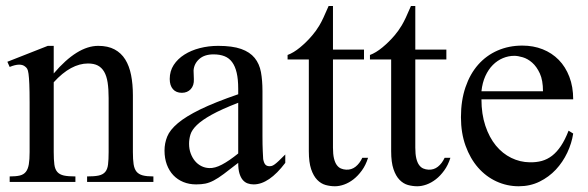

<svg xmlns="http://www.w3.org/2000/svg" viewBox="-20 -615 1986 649"><path d="M274.4 0V-18.6Q299.3 -18.6 313.7 -21.7Q328.1 -24.9 335.7 -33.9Q343.3 -43 345.2 -59.1Q347.2 -75.2 347.2 -101.1V-283.7Q347.2 -314 343.8 -336.2Q340.3 -358.4 332 -372.6Q323.7 -386.7 310.5 -393.6Q297.4 -400.4 277.3 -400.4Q249 -400.4 220 -384.8Q190.9 -369.1 161.6 -336.9V-101.1Q161.6 -74.7 163.8 -58.6Q166 -42.5 173.8 -33.7Q181.6 -24.9 196 -21.7Q210.4 -18.6 234.9 -18.6V0H12.7V-18.6Q33.7 -18.6 46.9 -21.7Q60.1 -24.9 67.4 -34.2Q74.7 -43.5 77.4 -59.6Q80.1 -75.7 80.1 -101.1V-267.6Q80.1 -307.6 79.1 -330.6Q78.1 -353.5 76.4 -365.7Q74.7 -377.9 72 -382.3Q69.3 -386.7 65.4 -389.6Q49.3 -403.8 12.7 -388.7L4.9 -406.2L141.6 -460H161.6V-366.7Q241.2 -460 312 -460Q344.7 -460 367.2 -448Q389.6 -436 403.3 -414.1Q417 -392.1 423.1 -361.3Q429.2 -330.6 429.2 -293V-101.1Q429.2 -76.2 431.6 -60.1Q434.1 -43.9 441.4 -34.9Q448.7 -25.9 462.4 -22.2Q476.1 -18.6 498.5 -18.6V0Z M944.3 -64.5Q889.2 8.3 837.4 8.3Q826.7 8.3 817.1 4.9Q807.6 1.5 800.5 -6.8Q793.5 -15.1 789.3 -29.1Q785.2 -43 785.2 -64.5Q755.9 -41.5 736.6 -27.1Q717.3 -12.7 702.4 -4.9Q687.5 2.9 674.1 5.6Q660.6 8.3 643.1 8.3Q619.1 8.3 599.6 0.2Q580.1 -7.8 565.9 -22.7Q551.8 -37.6 543.9 -58.8Q536.1 -80.1 536.1 -106Q536.1 -130.9 545.2 -153.3Q554.2 -175.8 581.1 -198.5Q607.9 -221.2 656.7 -245.1Q705.6 -269 785.2 -296.4V-314.9Q785.2 -347.2 780 -369.1Q774.9 -391.1 764.6 -405Q754.4 -418.9 738.8 -425Q723.1 -431.2 701.7 -431.2Q670.9 -431.2 653.3 -415.3Q635.7 -399.4 634.3 -376.5L635.3 -347.2Q636.2 -326.2 624.8 -313.7Q613.3 -301.3 594.7 -301.3Q575.2 -301.3 564.5 -313.7Q553.7 -326.2 553.7 -348.1Q553.7 -374.5 567.1 -395.3Q580.6 -416 603.3 -430.4Q626 -444.8 655.5 -452.4Q685.1 -460 717.3 -460Q765.6 -460 795.2 -449.5Q824.7 -439 840.8 -419.2Q856.9 -399.4 862.1 -371.1Q867.2 -342.8 867.2 -307.6V-155.3Q867.2 -124 868.2 -104Q869.1 -84 869.6 -77.1Q872.1 -64 877 -58.6Q881.8 -53.2 891.1 -53.2Q895.5 -53.2 899.4 -54.4Q903.3 -55.7 908.7 -59.6Q914.1 -63.5 922.4 -71.3Q930.7 -79.1 944.3 -92.8ZM785.2 -267.6Q728.5 -245.6 695.6 -227.3Q662.6 -209 645.5 -192.4Q628.4 -175.8 623.8 -160.4Q619.1 -145 619.1 -128.9Q619.1 -111.3 624.5 -96.7Q629.9 -82 638.9 -71Q647.9 -60.1 660.4 -53.7Q672.9 -47.4 687 -46.9Q706.1 -45.9 730.2 -58.6Q754.4 -71.3 785.2 -96.2Z M1224.1 -81.5Q1216.3 -56.6 1203.1 -38.6Q1189.9 -20.5 1174.8 -8.8Q1159.7 2.9 1143.3 8.8Q1127 14.6 1112.3 14.6Q1096.2 14.6 1080.6 10.3Q1064.9 5.9 1052.2 -7.1Q1039.6 -20 1031.7 -43.2Q1023.9 -66.4 1023.9 -104V-414.1H952.1V-429.2Q972.2 -436.5 994.4 -454.8Q1016.6 -473.1 1035.6 -495.6Q1042.5 -503.9 1047.9 -511.2Q1053.2 -518.6 1059.6 -529.1Q1065.9 -539.6 1073.2 -555.2Q1080.6 -570.8 1090.8 -594.7H1105.5V-447.3H1210.4V-414.1H1105.5V-115.7Q1105.5 -93.8 1108.9 -79.6Q1112.3 -65.4 1118.4 -57.1Q1124.5 -48.8 1132.6 -45.4Q1140.6 -42 1149.9 -41.5Q1168 -40.5 1181.9 -51.5Q1195.8 -62.5 1204.6 -81.5Z M1502.4 -81.5Q1494.6 -56.6 1481.4 -38.6Q1468.3 -20.5 1453.1 -8.8Q1438 2.9 1421.6 8.8Q1405.3 14.6 1390.6 14.6Q1374.5 14.6 1358.9 10.3Q1343.3 5.9 1330.6 -7.1Q1317.9 -20 1310.1 -43.2Q1302.2 -66.4 1302.2 -104V-414.1H1230.5V-429.2Q1250.5 -436.5 1272.7 -454.8Q1294.9 -473.1 1314 -495.6Q1320.8 -503.9 1326.2 -511.2Q1331.5 -518.6 1337.9 -529.1Q1344.2 -539.6 1351.6 -555.2Q1358.9 -570.8 1369.1 -594.7H1383.8V-447.3H1488.8V-414.1H1383.8V-115.7Q1383.8 -93.8 1387.2 -79.6Q1390.6 -65.4 1396.7 -57.1Q1402.8 -48.8 1410.9 -45.4Q1418.9 -42 1428.2 -41.5Q1446.3 -40.5 1460.2 -51.5Q1474.1 -62.5 1482.9 -81.5Z M1917.5 -163.6Q1912.6 -130.9 1897.5 -98.9Q1882.3 -66.9 1858.9 -41.7Q1835.4 -16.6 1803.7 -1Q1772 14.6 1733.4 14.6Q1693.8 14.6 1658.2 -1.7Q1622.6 -18.1 1595.9 -48.6Q1569.3 -79.1 1553.7 -122.3Q1538.1 -165.5 1538.1 -218.8Q1538.1 -275.4 1553.5 -320.3Q1568.8 -365.2 1596.4 -396.5Q1624 -427.7 1662.1 -444.3Q1700.2 -460.9 1745.6 -460.9Q1782.7 -460.9 1814.2 -448.5Q1845.7 -436 1868.7 -412.6Q1891.6 -389.2 1904.5 -355.5Q1917.5 -321.8 1917.5 -279.3H1607.4Q1607.4 -229.5 1620.6 -189.9Q1633.8 -150.4 1656.2 -123Q1678.7 -95.7 1708.3 -81.3Q1737.8 -66.9 1770.5 -66.4Q1792.5 -65.9 1811.3 -71Q1830.1 -76.2 1846.2 -88.6Q1862.3 -101.1 1876.2 -121.8Q1890.1 -142.6 1901.9 -173.3ZM1815.4 -306.6Q1815.4 -343.8 1804.7 -366.9Q1793.9 -390.1 1778.8 -403.3Q1763.7 -416.5 1747.1 -421.4Q1730.5 -426.3 1718.3 -426.3Q1698.7 -426.3 1679.9 -418.5Q1661.1 -410.6 1646 -395.5Q1630.9 -380.4 1620.6 -357.9Q1610.4 -335.4 1607.4 -306.6Z"/></svg>

Font: Campania
Style: Regular
Weight: 400
Version: Version 2.009